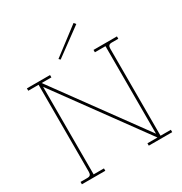

<svg xmlns="http://www.w3.org/2000/svg" viewBox="-202 -1043 1132 1193"><g transform="rotate(-30 364.0 -447.0)"><path d="M40 0V-17H88Q104 -17 110 -24Q116 -31 116 -46V-670H42V-687H208V-670H138L596 -42V-670H520V-687H688V-670H642Q626 -670 620 -663Q614 -656 614 -641V-17H688V0H520V-17H592L134 -645V-17H208V0ZM313 -737 303 -747 496 -894 508 -880Z"/></g></svg>

Font: Grandiflora One
Style: Regular
Weight: 400
Designer: Haesung Cho
Foundry: JAMO
Version: Version 1.000; ttfautohint (v1.8.4.7-5d5b);gftools[0.9.28]